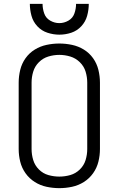

<svg xmlns="http://www.w3.org/2000/svg" viewBox="-20 -969 616 997"><path d="M288 8Q321 8 354 1Q387 -6 415.5 -24Q444 -42 463.5 -69.5Q483 -97 491 -129.5Q499 -162 499 -195V-540Q499 -573 491 -606Q483 -639 463.5 -666.5Q444 -694 415.5 -711.5Q387 -729 354 -736Q321 -743 288 -743Q255 -743 222 -736Q189 -729 160.5 -711.5Q132 -694 112.5 -666.5Q93 -639 85 -606Q77 -573 77 -540V-195Q77 -162 85 -129.5Q93 -97 112.5 -69.5Q132 -42 160.5 -24Q189 -6 222 1Q255 8 288 8ZM288 -52Q259 -52 231 -60Q203 -68 182 -89Q161 -110 152.5 -138Q144 -166 144 -195V-540Q144 -569 152.5 -597Q161 -625 182 -646Q203 -667 231 -675.5Q259 -684 288 -684Q317 -684 345 -675.5Q373 -667 394.5 -646Q416 -625 424.5 -597Q433 -569 433 -540V-195Q433 -166 424.5 -138Q416 -110 394.5 -89Q373 -68 345 -60Q317 -52 288 -52ZM288 -789Q320 -789 350 -799Q380 -809 402 -832.5Q424 -856 432.5 -887Q441 -918 441 -949H375Q375 -924 366.5 -899.5Q358 -875 335.5 -862Q313 -849 288 -849Q263 -849 240.5 -862Q218 -875 209.5 -899.5Q201 -924 201 -949H135Q135 -918 143.5 -887Q152 -856 174 -832.5Q196 -809 226.5 -799Q257 -789 288 -789Z"/></svg>

Font: Iosevka Sparkle Light
Style: Regular
Weight: 300
Designer: Belleve Invis
Foundry: Belleve Invis
Version: Version 4.5.0; ttfautohint (v1.8.3)